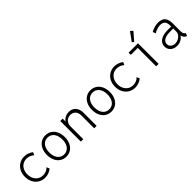

<svg xmlns="http://www.w3.org/2000/svg" viewBox="274 -2076 3390 3390"><g transform="rotate(-45 1969.0 -381.0)"><path d="M71.8 -260.3Q71.8 -336.9 103.3 -396.7Q134.8 -456.5 190.9 -490Q247.1 -523.4 317.9 -523.4Q360.8 -523.4 405 -507.8Q449.2 -492.2 482.4 -464.4L458.5 -412.1Q435.1 -436 397.5 -451.7Q359.9 -467.3 319.3 -467.3Q265.6 -467.3 223.1 -441.2Q180.7 -415 157 -367.7Q133.3 -320.3 133.3 -259.3Q133.3 -198.2 157.2 -150.6Q181.2 -103 223.9 -76.7Q266.6 -50.3 320.8 -50.3Q363.3 -50.3 400.9 -66.9Q438.5 -83.5 460.4 -109.9L484.9 -56.2Q454.6 -28.3 409.4 -11.2Q364.3 5.9 317.9 5.9Q247.1 5.9 191.2 -27.8Q135.3 -61.5 103.5 -122.1Q71.8 -182.6 71.8 -260.3Z M619.6 -257.3Q619.6 -335.4 647.9 -395.8Q676.3 -456.1 727.1 -489.7Q777.8 -523.4 843.8 -523.4Q909.7 -523.4 960.4 -489.7Q1011.2 -456.1 1039.6 -395.8Q1067.9 -335.4 1067.9 -257.3Q1067.9 -179.7 1039.6 -119.4Q1011.2 -59.1 960.4 -25.6Q909.7 7.8 843.8 7.8Q777.8 7.8 727.1 -25.6Q676.3 -59.1 647.9 -119.4Q619.6 -179.7 619.6 -257.3ZM1007.3 -257.3Q1007.3 -319.8 987.3 -367.4Q967.3 -415 930.2 -441.2Q893.1 -467.3 843.8 -467.3Q794.4 -467.3 757.3 -441.2Q720.2 -415 700.2 -367.4Q680.2 -319.8 680.2 -257.3Q680.2 -194.8 700.2 -147.7Q720.2 -100.6 757.3 -74.5Q794.4 -48.3 843.8 -48.3Q893.1 -48.3 930.2 -74.5Q967.3 -100.6 987.3 -147.7Q1007.3 -194.8 1007.3 -257.3Z M1210.4 -515.1H1270.5V-442.9H1272.5Q1294.4 -479 1336.4 -501Q1378.4 -522.9 1430.2 -522.9Q1482.9 -522.9 1522.2 -499.3Q1561.5 -475.6 1582.8 -432.1Q1604 -388.7 1604 -331.1V0H1543.5V-320.3Q1543.5 -364.7 1527.6 -397.7Q1511.7 -430.7 1482.2 -448.5Q1452.6 -466.3 1412.6 -466.3Q1371.6 -466.3 1339.4 -448Q1307.1 -429.7 1289.1 -396.2Q1271 -362.8 1271 -319.3V0H1210.4Z M1744.6 -257.3Q1744.6 -335.4 1772.9 -395.8Q1801.3 -456.1 1852.1 -489.7Q1902.8 -523.4 1968.8 -523.4Q2034.7 -523.4 2085.4 -489.7Q2136.2 -456.1 2164.6 -395.8Q2192.9 -335.4 2192.9 -257.3Q2192.9 -179.7 2164.6 -119.4Q2136.2 -59.1 2085.4 -25.6Q2034.7 7.8 1968.8 7.8Q1902.8 7.8 1852.1 -25.6Q1801.3 -59.1 1772.9 -119.4Q1744.6 -179.7 1744.6 -257.3ZM2132.3 -257.3Q2132.3 -319.8 2112.3 -367.4Q2092.3 -415 2055.2 -441.2Q2018.1 -467.3 1968.8 -467.3Q1919.4 -467.3 1882.3 -441.2Q1845.2 -415 1825.2 -367.4Q1805.2 -319.8 1805.2 -257.3Q1805.2 -194.8 1825.2 -147.7Q1845.2 -100.6 1882.3 -74.5Q1919.4 -48.3 1968.8 -48.3Q2018.1 -48.3 2055.2 -74.5Q2092.3 -100.6 2112.3 -147.7Q2132.3 -194.8 2132.3 -257.3Z M2321.8 -260.3Q2321.8 -336.9 2353.3 -396.7Q2384.8 -456.5 2440.9 -490Q2497.1 -523.4 2567.9 -523.4Q2610.8 -523.4 2655 -507.8Q2699.2 -492.2 2732.4 -464.4L2708.5 -412.1Q2685.1 -436 2647.5 -451.7Q2609.9 -467.3 2569.3 -467.3Q2515.6 -467.3 2473.1 -441.2Q2430.7 -415 2407 -367.7Q2383.3 -320.3 2383.3 -259.3Q2383.3 -198.2 2407.2 -150.6Q2431.2 -103 2473.9 -76.7Q2516.6 -50.3 2570.8 -50.3Q2613.3 -50.3 2650.9 -66.9Q2688.5 -83.5 2710.4 -109.9L2734.9 -56.2Q2704.6 -28.3 2659.4 -11.2Q2614.3 5.9 2567.9 5.9Q2497.1 5.9 2441.2 -27.8Q2385.3 -61.5 2353.5 -122.1Q2321.8 -182.6 2321.8 -260.3Z M3090.8 -460H2917V-515.1H3151.4V0H3090.8ZM3086.9 -606 3205.1 -768.6 3250.5 -729 3119.6 -577.6Z M3440.9 -143.6Q3440.9 -192.4 3468.5 -230Q3496.1 -267.6 3551 -288.6Q3606 -309.6 3686 -309.6H3774.9V-333.5Q3774.9 -370.1 3766.6 -398.9Q3758.3 -427.7 3731.2 -447.5Q3704.1 -467.3 3652.8 -467.3Q3617.7 -467.3 3572.8 -452.6Q3527.8 -438 3498.5 -416.5L3476.1 -471.2Q3510.7 -493.7 3562.3 -508.5Q3613.8 -523.4 3658.2 -523.4Q3754.9 -523.4 3794.2 -471.7Q3833.5 -419.9 3833.5 -333V-134.3Q3833.5 -99.6 3842.5 -78.9Q3851.6 -58.1 3870.1 -50.3L3877.4 -46.9L3855 7.8L3841.8 2Q3816.4 -9.8 3800.5 -31.2Q3784.7 -52.7 3781.2 -79.1H3778.3Q3753.9 -41 3709.2 -16.6Q3664.6 7.8 3608.9 7.8Q3561.5 7.8 3523.2 -11Q3484.9 -29.8 3462.9 -64.2Q3440.9 -98.6 3440.9 -143.6ZM3614.3 -45.4Q3652.3 -45.4 3689.9 -63.5Q3727.5 -81.5 3751.7 -113Q3775.9 -144.5 3775.9 -183.1V-253.9L3775.4 -259.3H3689Q3634.3 -259.3 3591.6 -246.3Q3548.8 -233.4 3524.7 -207.5Q3500.5 -181.6 3500.5 -143.6Q3500.5 -114.7 3515.6 -92.5Q3530.8 -70.3 3556.9 -57.9Q3583 -45.4 3614.3 -45.4Z"/></g></svg>

Font: Reddit Mono Light
Style: Regular
Weight: 300
Monospace: yes
Designer: Stephen Hutchings
Foundry: Reddit
Version: Version 1.011